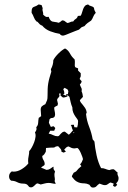

<svg xmlns="http://www.w3.org/2000/svg" viewBox="-20 -851 577 868"><path d="M274 -632Q288 -625 296.5 -609Q305 -593 317 -583Q319 -575 318.5 -569Q318 -563 318 -555Q318 -548 322.5 -546Q327 -544 333 -542V-532L345 -520V-506L340 -494L349 -484Q349 -477 341 -469Q344 -460 347.5 -454Q351 -448 349 -437Q352 -432 353 -425.5Q354 -419 355 -413L341 -398Q342 -392 346 -387Q350 -382 355 -376Q360 -370 365 -362.5Q370 -355 372 -343L369 -335Q372 -306 383 -278Q394 -250 399 -221L407 -211Q408 -198 410.5 -182Q413 -166 416.5 -149.5Q420 -133 425.5 -117.5Q431 -102 437 -91Q448 -91 456 -87.5Q464 -84 474 -82Q484 -86 491 -86Q496 -86 501.5 -80Q507 -74 512 -71Q511 -70 511 -66Q511 -61 513.5 -56Q516 -51 516 -46Q516 -38 513.5 -33Q511 -28 505 -22L510 -15L500 -6L491 -11L494 -21Q492 -22 486 -24Q480 -26 479 -26Q473 -23 467.5 -18.5Q462 -14 455 -14Q448 -14 442 -16.5Q436 -19 430 -21Q422 -16 416.5 -9.5Q411 -3 400 -3Q394 -3 390.5 -7Q387 -11 384 -16Q371 -22 362 -22Q353 -22 344.5 -23.5Q336 -25 326.5 -30.5Q317 -36 305 -52Q305 -57 308 -61Q311 -65 313 -70L324 -76Q334 -89 348 -100L342 -108Q347 -113 350 -119Q353 -125 355 -131Q355 -134 352 -142.5Q349 -151 345 -160Q341 -169 336.5 -175.5Q332 -182 329 -182Q326 -182 323 -181Q320 -180 317 -180Q309 -180 303 -182.5Q297 -185 290 -189Q283 -188 278.5 -183.5Q274 -179 270 -174L278 -166L268 -161L258 -165Q258 -174 253 -179Q248 -184 243 -190Q232 -190 225 -184Q216 -184 206.5 -183.5Q197 -183 188 -182L187 -165Q184 -159 180.5 -154Q177 -149 171 -146Q171 -136 176.5 -127.5Q182 -119 182 -109Q182 -104 175 -100.5Q168 -97 166 -92Q173 -91 178.5 -88Q184 -85 190 -83Q199 -83 206 -87.5Q213 -92 220 -97H222V-87L229 -75Q226 -69 226 -62Q226 -54 227.5 -47Q229 -40 227 -32L232 -20Q224 -20 216 -22Q208 -24 200 -24Q191 -24 182 -21.5Q173 -19 164 -17L150 -22L144 -20Q139 -15 133 -9.5Q127 -4 120 -4Q114 -4 111.5 -6.5Q109 -9 106.5 -12.5Q104 -16 99 -18.5Q94 -21 84 -21Q70 -21 57.5 -27.5Q45 -34 31 -34Q21 -40 21 -54Q21 -67 33 -76Q36 -75 42 -75Q60 -75 78.5 -86.5Q97 -98 108 -112L107 -123Q107 -134 109.5 -145.5Q112 -157 112 -168Q118 -174 124 -185Q130 -196 134.5 -208Q139 -220 140.5 -232Q142 -244 138 -252Q143 -259 144.5 -263.5Q146 -268 144 -276Q152 -284 152.5 -295.5Q153 -307 155 -318L166 -326Q166 -334 165 -340.5Q164 -347 164 -355Q164 -366 170 -371Q176 -376 185 -380Q188 -388 190 -391.5Q192 -395 193 -398.5Q194 -402 194.5 -406.5Q195 -411 195 -420Q195 -436 195.5 -449Q196 -462 198 -474Q200 -486 203.5 -498.5Q207 -511 212 -527L210 -538Q221 -558 221 -579Q228 -593 244 -609Q260 -625 274 -632ZM255 -428H247L249 -417Q247 -412 243 -408.5Q239 -405 238 -399L242 -382L240 -374Q230 -370 225 -365Q225 -357 227 -349Q229 -341 229 -333Q229 -317 210 -317L204 -312L201 -296L210 -277Q213 -278 215.5 -279Q218 -280 221 -280H223L230 -272L225 -260H207L200 -247Q211 -245 220.5 -240Q230 -235 241 -235Q245 -235 248 -238.5Q251 -242 254 -245.5Q257 -249 261.5 -252.5Q266 -256 273 -256L291 -242Q297 -246 301 -251.5Q305 -257 310 -262Q306 -267 305 -274Q304 -281 300 -286Q304 -287 314 -287L316 -276L329 -275Q333 -287 333 -303Q333 -308 329 -313Q325 -318 320 -325.5Q315 -333 311 -342.5Q307 -352 307 -366Q302 -377 299.5 -389Q297 -401 294 -413L284 -422L285 -415Q283 -414 276.5 -412Q270 -410 268 -410Q263 -410 260 -413.5Q257 -417 253 -420ZM266 -448Q271 -438 271 -428L265 -424L280 -418L279 -425H287L289 -439L285 -447L272 -454ZM317 -251 310 -252V-251L313 -249ZM392 -758Q384 -753 376 -747Q368 -741 362 -733L349 -728L337 -717Q332 -715 321 -711Q310 -707 298.5 -702Q287 -697 277.5 -693.5Q268 -690 265 -690Q255 -690 250 -698Q230 -701 207.5 -709.5Q185 -718 171 -735Q164 -737 159 -742Q154 -747 150 -752L145 -754Q137 -762 133 -773Q129 -784 123 -793V-800Q123 -817 133.5 -820Q144 -823 155 -831L168 -828L173 -814L172 -809Q172 -803 174 -797Q176 -791 175 -785Q181 -779 186 -776Q191 -773 200 -775Q204 -764 208 -759.5Q212 -755 217 -753.5Q222 -752 229 -751.5Q236 -751 245 -748Q250 -750 253.5 -753Q257 -756 261 -759Q269 -759 274 -754.5Q279 -750 285 -747Q292 -748 297.5 -751Q303 -754 311 -754Q316 -762 322.5 -765.5Q329 -769 332 -779L345 -780Q349 -787 351 -795Q353 -803 356 -810.5Q359 -818 363.5 -823.5Q368 -829 378 -831Q384 -825 391.5 -823.5Q399 -822 405 -816Q405 -810 407.5 -804Q410 -798 413 -793Q405 -785 401.5 -775.5Q398 -766 392 -758Z"/></svg>

Font: ErikasBuero
Style: Regular
Weight: 400
Designer: Peter Wiegel
Foundry: Peter Wiegel
Version: Version 1.006